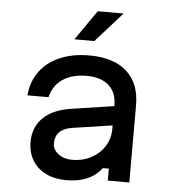

<svg xmlns="http://www.w3.org/2000/svg" viewBox="-58 -893 865 961"><g transform="rotate(5 375.0 -412.0)"><path d="M530 -279 316 -247Q274 -240 253.5 -219Q233 -198 233 -163Q233 -131 261 -109.5Q289 -88 332 -88Q383 -88 426 -110.5Q469 -133 493.5 -172.5Q518 -212 518 -259V-380Q518 -443 478.5 -478Q439 -513 368 -513Q294 -513 247 -481Q200 -449 186 -390H80Q86 -459 123 -510Q160 -561 224 -588.5Q288 -616 372 -616Q494 -616 560 -557Q626 -498 626 -388V0H518V-60H488Q459 -22 415 -3Q371 16 310 16Q251 16 207 -6Q163 -28 139.5 -67.5Q116 -107 116 -160Q116 -234 165 -281.5Q214 -329 305 -342L530 -376ZM394 -840H524L390 -690H290Z"/></g></svg>

Font: Martian Mono VF sWd Rg
Style: Regular
Weight: 400
Width: 6
Monospace: yes
Designer: Roman Shamin
Foundry: Evil Martians
Version: Version 1.100